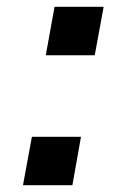

<svg xmlns="http://www.w3.org/2000/svg" viewBox="-20 -547 375 567"><path d="M115.2 -383.8 141.1 -526.9H286.1L259.8 -383.8ZM47.9 0 74.2 -143.1H219.2L193.8 0Z"/></svg>

Font: Archivo
Style: Bold Italic
Weight: 700
Italic angle: -10°
Designer: Hector Gatti
Foundry: Omnibus-Type
Version: Version 2.001